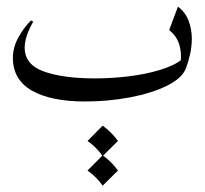

<svg xmlns="http://www.w3.org/2000/svg" viewBox="-20 -304 628 589"><path d="M82 -237.8Q55.7 -191.4 55.7 -158.2Q55.7 -105.5 115 -84.5Q174.3 -63.5 272 -63.5Q322.3 -63.5 374.5 -69.8Q426.8 -76.2 470.5 -89.4Q514.2 -102.5 538.6 -122.1L534.2 -113.8Q537.6 -143.6 529.5 -168.7Q521.5 -193.8 499 -211.9L525.9 -283.7Q548.8 -266.1 558.6 -240.2Q568.4 -214.4 568.4 -185.1Q568.4 -162.6 563.5 -139.4Q558.6 -116.2 550.3 -94.2Q538.6 -64 492.2 -41Q445.8 -18.1 379.2 -5.4Q312.5 7.3 240.7 7.3Q136.7 7.3 78.1 -25.9Q19.5 -59.1 19.5 -127Q19.5 -159.7 37.4 -190.9Q55.2 -222.2 75.2 -241.2ZM294.9 172.4Q322.8 192.4 341.8 219.2L294.9 265.6Q277.3 239.7 248.5 219.2ZM294.9 81.5Q322.8 101.6 341.8 128.4L294.9 174.8Q277.3 148.9 248.5 128.4Z"/></svg>

Font: Lateef Light
Style: Regular
Weight: 300
Designer: SIL International
Foundry: SIL International
Version: Version 4.200